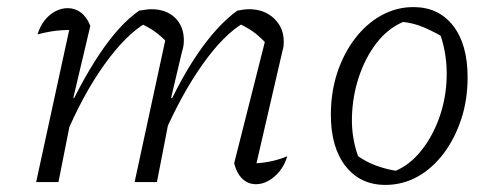

<svg xmlns="http://www.w3.org/2000/svg" viewBox="-20 -514 1380 542"><path d="M439 -126 428 -154Q454 -215 481 -266.5Q508 -318 536.5 -360Q565 -402 593.5 -433Q622 -464 650 -484Q660 -486 668 -487Q676 -488 683 -488Q726 -488 753.5 -462Q781 -436 781 -397Q781 -391 780.5 -385Q780 -379 778 -373L704 -53Q730 -55 751 -60Q772 -65 791 -73Q784 -49 770 -31.5Q756 -14 738.5 -4Q721 6 703 6Q680 6 664 -9.5Q648 -25 641 -53L732 -413L733 -390Q710 -414 692.5 -426Q675 -438 651 -449L669 -450Q612 -417 552 -332.5Q492 -248 439 -126ZM82 0 182 -460 193 -429Q165 -430 141 -427.5Q117 -425 86 -417Q93 -440 106 -456.5Q119 -473 136 -482Q153 -491 171 -491Q192 -491 208.5 -478.5Q225 -466 235 -441L187 -238L192 -237L145 0ZM360 0 451 -421 456 -390Q433 -414 415.5 -426Q398 -438 374 -449L393 -450Q335 -416 274.5 -331.5Q214 -247 163 -126L151 -154Q177 -215 204.5 -266.5Q232 -318 260 -360Q288 -402 316 -433Q344 -464 373 -484Q386 -486 393.5 -487Q401 -488 407 -488Q449 -488 474 -464Q499 -440 499 -400Q499 -393 498 -385.5Q497 -378 494 -369L463 -238L469 -237L423 0Z M1068 8Q997 8 955.5 -45Q914 -98 914 -190Q914 -254 932 -308.5Q950 -363 982 -405Q1014 -447 1056.5 -470.5Q1099 -494 1147 -494Q1218 -494 1259 -441.5Q1300 -389 1300 -296Q1300 -232 1282 -177.5Q1264 -123 1232.5 -81Q1201 -39 1159 -15.5Q1117 8 1068 8ZM1097 -32Q1138 -49 1170.5 -90.5Q1203 -132 1221.5 -186Q1240 -240 1241 -299.5Q1242 -359 1224 -413Q1198 -428 1172 -438.5Q1146 -449 1118 -452Q1075 -434 1043 -392.5Q1011 -351 993 -296.5Q975 -242 973.5 -183.5Q972 -125 991 -73Q1014 -57 1040.5 -47Q1067 -37 1097 -32Z"/></svg>

Font: Piazzolla 8pt ExtraLight
Style: Italic
Weight: 250
Italic angle: -11.3°
Designer: Juan Pablo del Peral
Foundry: Huerta Tipografica
Version: Version 2.001